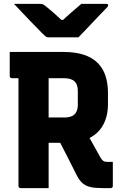

<svg xmlns="http://www.w3.org/2000/svg" viewBox="-20 -967 640 987"><path d="M383 -775Q368 -775 337 -775Q306 -775 275.5 -775Q245 -775 230 -775Q223 -775 217.5 -778Q212 -781 199 -794Q191 -802 175 -818.5Q159 -835 138 -856.5Q117 -878 95 -901.5Q73 -925 52 -947Q80 -947 118.5 -947Q157 -947 185 -947Q196 -947 200.5 -945Q205 -943 213 -937Q228 -925 253.5 -903Q279 -881 317 -844L265 -865Q282 -865 298.5 -865Q315 -865 331 -865L281 -842Q316 -877 345.5 -902Q375 -927 398 -947H525Q529 -947 531.5 -946.5Q534 -946 535 -944.5Q536 -943 536 -940Q536 -936 533 -932Q530 -928 516 -914Q503 -901 486 -883Q469 -865 450.5 -845.5Q432 -826 414.5 -807.5Q397 -789 383 -775ZM406 -318Q431 -274 451.5 -238Q472 -202 496 -158Q504 -145 510.5 -140Q517 -135 527 -135Q531 -135 533.5 -135Q536 -135 540 -135H560Q560 -101 560 -73Q560 -45 560 -11Q560 -6 557 -3Q554 0 549 0Q542 0 529.5 0Q517 0 507 0Q471 0 447 -5Q423 -10 406 -24Q389 -38 375 -65Q350 -114 325.5 -163Q301 -212 275 -261ZM30 -700Q98 -700 167 -700Q236 -700 304 -700Q367 -700 411 -685.5Q455 -671 482.5 -643Q510 -615 522.5 -576.5Q535 -538 535 -490V-431Q535 -385 521 -348Q507 -311 480 -285.5Q453 -260 415 -246.5Q377 -233 329 -233Q301 -233 272.5 -233Q244 -233 216 -233L205 -228V-363Q231 -363 257.5 -363Q284 -363 310 -363Q334 -363 349.5 -370Q365 -377 372.5 -392Q380 -407 380 -429V-499Q380 -516 376 -528Q372 -540 364 -548Q356 -556 342.5 -560.5Q329 -565 310 -565Q266 -565 220.5 -565Q175 -565 130.5 -565Q86 -565 41 -565Q36 -565 33 -568Q30 -571 30 -576Q30 -609 30 -638Q30 -667 30 -700ZM230 0Q193 0 158.5 0Q124 0 86 0Q81 0 78 -3Q75 -6 75 -11Q75 -91 75 -165.5Q75 -240 75 -313.5Q75 -387 75 -462Q75 -537 75 -616H242L230 -586Q230 -557 230 -529Q230 -501 230 -475Q230 -412 230 -352Q230 -292 230 -230Q230 -168 230 -98Q230 -71 230 -46Q230 -21 230 0Z"/></svg>

Font: Recursive ExtraBold
Style: Regular
Weight: 800
Version: Version 1.085